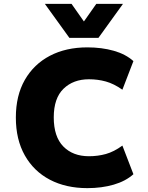

<svg xmlns="http://www.w3.org/2000/svg" viewBox="-20 -961 764 993"><path d="M432 12Q321 12 238 -31.5Q155 -75 108.5 -157Q62 -239 62 -353Q62 -467 108.5 -548Q155 -629 238 -672.5Q321 -716 432 -716Q506 -716 568 -698.5Q630 -681 670 -645L613 -497Q569 -528 527.5 -539.5Q486 -551 440 -551Q359 -551 308.5 -502Q258 -453 258 -354Q258 -254 307.5 -203.5Q357 -153 440 -153Q486 -153 527.5 -164.5Q569 -176 613 -208L670 -60Q630 -24 568 -6Q506 12 432 12ZM339 -765 212 -941H350L414 -850L478 -941H616L489 -765Z"/></svg>

Font: Nunito Sans 7pt Black
Style: Regular
Weight: 900
Designer: Vernon Adams
Foundry: Vernon Adams
Version: Version 3.101;gftools[0.9.27]